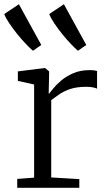

<svg xmlns="http://www.w3.org/2000/svg" viewBox="-44 -889 504 909"><path d="M37.5 0V-42L117.5 -48V-489L40.5 -506V-551L167.5 -567H169.5L188.5 -551V-535L186.5 -446H188.5Q193 -451 206.8 -468.5Q220.5 -486 244.2 -506.5Q268 -527 302 -542Q336 -557 380.5 -557Q395 -557 402.8 -555.8Q410.5 -554.5 415.5 -553V-469Q412.5 -471.5 398.8 -474.8Q385 -478 364.5 -478Q318 -478 286.8 -467Q255.5 -456 234.8 -441.2Q214 -426.5 198.5 -415V-49L331.5 -41V0ZM324.5 -649Q311 -660.5 291 -681.5Q271 -702.5 250.2 -728.2Q229.5 -754 212.8 -779Q196 -804 189 -822.5L258.5 -869L364.5 -676L325.5 -649ZM111.5 -649Q98 -660.5 78 -681.5Q58 -702.5 37.2 -728.2Q16.5 -754 -0.2 -779Q-17 -804 -24 -822.5L45.5 -869L151.5 -676L112.5 -649Z"/></svg>

Font: Merriweather 7pt Light
Style: Regular
Weight: 300
Designer: Eben Sorkin
Foundry: Eben Sorkin
Version: Version 2.200;gftools[0.9.31]